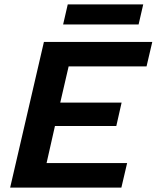

<svg xmlns="http://www.w3.org/2000/svg" viewBox="-20 -850 710 870"><path d="M26 0 179 -660H670L644 -549H291L253 -385H531L507 -279H229L191 -111H556L530 0ZM629 -830 608 -739H266L287 -830Z"/></svg>

Font: Work Sans SemiBold
Style: Italic
Weight: 600
Italic angle: -13°
Designer: Wei Huang
Foundry: Wei Huang
Version: Version 2.012; ttfautohint (v1.8.3)